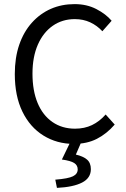

<svg xmlns="http://www.w3.org/2000/svg" viewBox="-20 -688 611 934"><path d="M339 12Q257 12 191.5 -28.5Q126 -69 89 -145Q52 -221 52 -328Q52 -407 73.5 -470Q95 -533 135 -577.5Q175 -622 227.5 -645Q280 -668 343 -668Q402 -668 448.5 -644Q495 -620 523 -587L478 -536Q452 -564 418.5 -579.5Q385 -595 344 -595Q283 -595 236.5 -562.5Q190 -530 164 -470.5Q138 -411 138 -330Q138 -247 163 -187Q188 -127 235 -94.5Q282 -62 345 -62Q391 -62 427.5 -79.5Q464 -97 494 -131L538 -82Q499 -37 451 -12.5Q403 12 339 12ZM257 226 249 186Q312 181 335 169.5Q358 158 358 136Q358 116 341 105Q324 94 281 88L325 -3H378L349 64Q384 72 403 88Q422 104 422 135Q422 178 379.5 200Q337 222 257 226Z"/></svg>

Font: Source Sans 3 ExtraLight
Style: Regular
Weight: 400
Version: Version 3.052;hotconv 1.1.0;makeotfexe 2.6.0